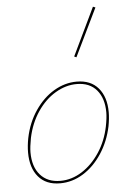

<svg xmlns="http://www.w3.org/2000/svg" viewBox="-52 -750 538 792"><g transform="rotate(-5 217.0 -354.0)"><path d="M268 -513 363 -711 373 -707 277 -509ZM44 -135Q44 -163 50 -194Q63 -258 96.5 -307Q130 -356 175 -382.5Q220 -409 269 -409Q327 -409 358.5 -372Q390 -335 390 -272Q390 -246 384 -214Q371 -152 338.5 -102.5Q306 -53 261 -25Q216 3 165 3Q107 3 75.5 -34Q44 -71 44 -135ZM373 -214Q380 -249 380 -272Q380 -330 351 -364.5Q322 -399 268 -399Q223 -399 180 -373.5Q137 -348 105.5 -301.5Q74 -255 61 -194Q54 -157 54 -135Q54 -75 84 -41Q114 -7 167 -7Q214 -7 256.5 -34Q299 -61 330 -108Q361 -155 373 -214Z"/></g></svg>

Font: Ysabeau Infant Hairline
Style: Italic
Weight: 100
Italic angle: -12°
Designer: Christian Thalmann (Catharsis Fonts)
Version: Version 0.003